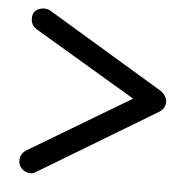

<svg xmlns="http://www.w3.org/2000/svg" viewBox="-45 -670 636 637"><g transform="rotate(5 273.5 -352.0)"><path d="M97 -83Q85 -75 71.5 -78Q58 -81 48.5 -91Q39 -101 39 -117Q39 -138 58 -151L433 -375V-332L58 -555Q39 -567 39 -590Q39 -613 58.5 -621.5Q78 -630 97 -621L486 -387Q507 -371 507 -352Q507 -329 486 -317Z"/></g></svg>

Font: Comfortaa
Style: Regular
Weight: 400
Designer: Johan Aakerlund
Foundry: Johan Aakerlund
Version: Version 3.104; ttfautohint (v1.8.1.43-b0c9)